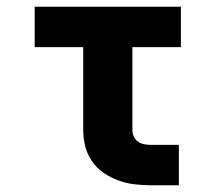

<svg xmlns="http://www.w3.org/2000/svg" viewBox="-20 -550 640 570"><path d="M427 0Q403 0 378.5 -3Q354 -6 331 -14.5Q308 -23 287.5 -37Q267 -51 253 -71.5Q239 -92 233 -116Q227 -140 227 -165V-410H83V-530H517V-410H373V-165Q373 -155 377 -145.5Q381 -136 389 -130Q397 -124 407 -122Q417 -120 427 -120H511V0Z"/></svg>

Font: Iosevka Slab Heavy Extended
Style: Regular
Weight: 900
Width: 7
Monospace: yes
Designer: Belleve Invis
Foundry: Belleve Invis
Version: Version 11.1.0; ttfautohint (v1.8.3)